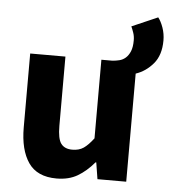

<svg xmlns="http://www.w3.org/2000/svg" viewBox="-51 -739 709 798"><g transform="rotate(5 303.5 -340.0)"><path d="M214 12Q133 12 96.5 -41Q60 -94 60 -188V-496H207V-207Q207 -153 222 -133Q237 -113 269 -113Q297 -113 316 -126Q335 -139 357 -168V-496H403Q417 -497 431.5 -500.5Q446 -504 457.5 -514Q469 -524 476.5 -541.5Q484 -559 484 -588Q484 -605 479 -619.5Q474 -634 469 -645L577 -692Q589 -677 598 -651.5Q607 -626 607 -598Q607 -537 576.5 -501Q546 -465 504 -451V0H384L373 -69H370Q338 -31 301.5 -9.5Q265 12 214 12Z"/></g></svg>

Font: Font
Style: ¶
Weight: 700
Designer: Paul D. Hunt
Foundry: Adobe Systems Incorporated
Version: Version 3.000